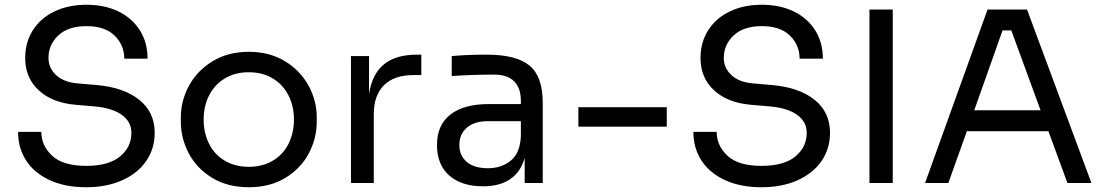

<svg xmlns="http://www.w3.org/2000/svg" viewBox="-20 -770 4641 808"><path d="M56 -215H154Q154 -157 199.5 -114.5Q245 -72 343 -72Q437 -72 485 -111.5Q533 -151 533 -211Q533 -257 493.5 -286Q454 -315 380 -322L299 -329Q201 -337 143.5 -389.5Q86 -442 86 -526Q86 -592 118.5 -643Q151 -694 209.5 -722Q268 -750 344 -750Q420 -750 478 -722Q536 -694 568.5 -642.5Q601 -591 601 -523H503Q503 -580 462.5 -620Q422 -660 344 -660Q267 -660 225.5 -621Q184 -582 184 -526Q184 -484 216 -454Q248 -424 307 -419L388 -412Q501 -402 566 -350Q631 -298 631 -211Q631 -144 595 -92Q559 -40 493.5 -11Q428 18 343 18Q254 18 189 -12Q124 -42 90 -94.5Q56 -147 56 -215Z M741 -258V-276Q741 -346 775.5 -409.5Q810 -473 875 -512.5Q940 -552 1027 -552Q1114 -552 1179 -512.5Q1244 -473 1278.5 -409.5Q1313 -346 1313 -276V-258Q1313 -188 1279.5 -124.5Q1246 -61 1181 -21.5Q1116 18 1027 18Q938 18 873 -21.5Q808 -61 774.5 -124.5Q741 -188 741 -258ZM1217 -267Q1217 -324 1193.5 -369.5Q1170 -415 1127 -440.5Q1084 -466 1027 -466Q970 -466 927 -440.5Q884 -415 860.5 -369.5Q837 -324 837 -267Q837 -211 859.5 -165.5Q882 -120 925.5 -94Q969 -68 1027 -68Q1085 -68 1128.5 -94Q1172 -120 1194.5 -165.5Q1217 -211 1217 -267Z M1457 -534H1533V-374Q1546 -459 1596 -499.5Q1646 -540 1735 -540H1753V-454H1719Q1639 -454 1596 -411.5Q1553 -369 1553 -289V0H1457Z M2188 -105Q2171 -46 2127 -16Q2083 14 2013 14Q1922 14 1870.5 -31.5Q1819 -77 1819 -160Q1819 -244 1875.5 -288Q1932 -332 2037 -332H2172V-345Q2172 -400 2143.5 -428Q2115 -456 2060 -456Q1969 -456 1881 -450V-534Q1946 -540 2028 -540Q2153 -540 2208.5 -494Q2264 -448 2264 -338V0H2188ZM2033 -62Q2090 -62 2129.5 -94Q2169 -126 2172 -198V-260H2033Q1976 -260 1944.5 -232.5Q1913 -205 1913 -160Q1913 -115 1944.5 -88.5Q1976 -62 2033 -62Z M2414 -319H2786V-237H2414Z M2898 -215H2996Q2996 -157 3041.5 -114.5Q3087 -72 3185 -72Q3279 -72 3327 -111.5Q3375 -151 3375 -211Q3375 -257 3335.5 -286Q3296 -315 3222 -322L3141 -329Q3043 -337 2985.5 -389.5Q2928 -442 2928 -526Q2928 -592 2960.5 -643Q2993 -694 3051.5 -722Q3110 -750 3186 -750Q3262 -750 3320 -722Q3378 -694 3410.5 -642.5Q3443 -591 3443 -523H3345Q3345 -580 3304.5 -620Q3264 -660 3186 -660Q3109 -660 3067.5 -621Q3026 -582 3026 -526Q3026 -484 3058 -454Q3090 -424 3149 -419L3230 -412Q3343 -402 3408 -350Q3473 -298 3473 -211Q3473 -144 3437 -92Q3401 -40 3335.5 -11Q3270 18 3185 18Q3096 18 3031 -12Q2966 -42 2932 -94.5Q2898 -147 2898 -215Z M3639 -730H3737V0H3639Z M4136 -730H4302L4573 0H4472L4392 -218H4049L3971 0H3873ZM4359 -306 4236 -642H4199L4080 -306Z"/></svg>

Font: Sora-SIA
Style: Regular
Weight: 400
Designer: Jonathan Barnbrook, Julián Moncada
Foundry: Barnbrook Fonts
Version: Version 2.000